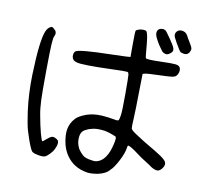

<svg xmlns="http://www.w3.org/2000/svg" viewBox="-94 -861 1188 1112"><g transform="rotate(10 500.0 -305.0)"><path d="M881.8 -757.8Q909.2 -757.8 921.9 -734.4Q926.8 -723.6 941.4 -700.2Q958 -673.8 959 -664.1Q960 -654.3 952.1 -640.6Q945.3 -631.8 938 -628.9Q930.7 -626 918.9 -627.9Q906.2 -630.9 900.4 -633.8Q894.5 -638.7 877.9 -668Q874 -672.9 869.1 -682.6Q864.3 -692.4 860.8 -698.7Q857.4 -705.1 855.5 -708Q843.8 -730.5 857.4 -746.1Q866.2 -756.8 881.8 -757.8ZM779.3 -748Q788.1 -746.1 795.9 -740.2Q807.6 -725.6 828.1 -695.8Q848.6 -666 852.5 -656.2Q859.4 -641.6 856 -631.8Q852.5 -622.1 836.9 -612.3Q826.2 -605.5 814.9 -608.4Q803.7 -611.3 795.9 -619.1Q783.2 -635.7 772.9 -651.4Q762.7 -667 752.9 -686.5Q740.2 -710.9 744.1 -725.6Q747.1 -737.3 755.4 -742.7Q763.7 -748 779.3 -748ZM638.7 -719.7Q650.4 -724.6 666 -723.6Q680.7 -723.6 685.5 -717.8Q694.3 -705.1 700.2 -643.6Q706.1 -571.3 709 -564.5Q711.9 -556.6 802.7 -559.6Q864.3 -561.5 884.8 -559.1Q905.3 -556.6 911.1 -544.9Q917 -533.2 912.6 -516.6Q908.2 -500 897.5 -492.2Q889.6 -486.3 873 -484.4Q856.4 -482.4 800.8 -480.5Q729.5 -478.5 717.8 -474.6L706.1 -471.7L704.1 -364.3Q703.1 -264.6 700.2 -207Q697.3 -158.2 699.2 -149.4Q701.2 -140.6 725.6 -124Q787.1 -83 822.3 -63.5Q848.6 -48.8 869.1 -35.2Q913.1 -8.8 921.9 7.8Q930.7 24.4 915 45.9Q899.4 67.4 881.8 64.5Q859.4 60.5 836.9 42Q812.5 27.3 782.2 6.8Q748 -18.6 735.4 -27.3Q704.1 -48.8 695.3 -47.9Q693.4 -47.9 691.4 -36.1Q687.5 -2.9 662.6 44.4Q637.7 91.8 620.1 106.4Q598.6 133.8 550.8 143.6Q519.5 149.4 493.2 147.5Q445.3 140.6 412.1 118.2Q386.7 101.6 367.2 74.2Q347.7 46.9 337.9 10.7Q325.2 -42 331.5 -79.6Q337.9 -117.2 366.2 -147.5Q381.8 -165 426.8 -181.6Q450.2 -189.5 471.7 -191.4Q493.2 -193.4 515.6 -192.4Q551.8 -190.4 603.5 -180.7Q613.3 -179.7 616.7 -184.6Q620.1 -189.5 624 -214.4Q627.9 -239.3 627.9 -339.8Q627.9 -440.4 626 -454.1Q624 -461.9 622.6 -464.4Q621.1 -466.8 615.2 -467.8Q606.4 -469.7 522.5 -466.8Q351.6 -460.9 318.4 -470.7Q304.7 -474.6 298.3 -481.4Q292 -488.3 290 -501Q289.1 -525.4 301.8 -533.2Q326.2 -546.9 505.9 -550.8Q567.4 -552.7 593.8 -553.7L620.1 -555.7V-629.9Q620.1 -704.1 623 -710Q626 -715.8 638.7 -719.7ZM600.6 -92.8Q577.1 -102.5 549.8 -108.4Q506.8 -114.3 480 -108.9Q453.1 -103.5 439.5 -94.7Q411.1 -84 407.2 -48.8Q402.3 -13.7 420.9 21.5Q433.6 40 448.7 53.7Q463.9 67.4 500 72.3Q515.6 76.2 531.2 73.2Q560.5 66.4 581.1 37.1Q601.6 7.8 612.3 -40Q617.2 -58.6 618.2 -75.2L616.2 -85.9ZM130.9 -643.6Q137.7 -646.5 140.6 -648.4Q144.5 -648.4 152.8 -641.6Q161.1 -634.8 165 -629.9Q173.8 -614.3 165 -598.6Q159.2 -588.9 156.7 -547.9Q154.3 -506.8 153.3 -388.7Q152.3 -266.6 154.3 -218.3Q156.2 -169.9 164.1 -129.9Q173.8 -75.2 185.5 -31.2Q197.3 12.7 202.1 13.7Q204.1 14.6 221.7 -1Q238.3 -15.6 248.5 -20Q258.8 -24.4 271.5 -18.6Q282.2 -13.7 288.1 -7.8Q299.8 7.8 282.2 43.9Q275.4 59.6 258.8 76.7Q242.2 93.8 231.4 97.7Q218.8 101.6 193.4 97.2Q168 92.8 157.2 85Q141.6 73.2 108.4 -36.1Q99.6 -67.4 88.9 -141.6Q75.2 -245.1 78.1 -353.5Q84 -562.5 109.4 -618.2Q119.1 -637.7 130.9 -643.6Z"/></g></svg>

Font: JasonHandwriting4
Style: Regular
Weight: 400
Version: Version 1.01.21